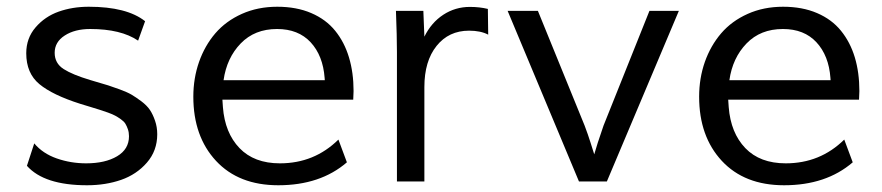

<svg xmlns="http://www.w3.org/2000/svg" viewBox="-20 -533 2590 564"><path d="M406.2 -470.7 385.7 -413.6Q335.4 -447.8 245.1 -447.8Q199.7 -447.8 170.2 -428.7Q140.6 -409.7 140.6 -377.9Q140.6 -347.2 166.7 -330.3Q192.9 -313.5 245.1 -297.9Q251 -295.9 263.2 -292.5Q285.6 -286.1 297.9 -282.2Q310.1 -278.3 332 -270.3Q354 -262.2 366.5 -254.9Q378.9 -247.6 395.3 -235.4Q411.6 -223.1 420.4 -210Q429.2 -196.8 435.5 -178.2Q441.9 -159.7 441.9 -138.7Q441.9 -90.3 411.6 -55.4Q381.3 -20.5 335.7 -4.6Q290 11.2 235.8 11.2Q109.9 11.2 59.1 -45.9L80.6 -111.8Q105.5 -82 146.7 -67.6Q188 -53.2 232.9 -53.2Q289.1 -53.2 324 -74Q358.9 -94.7 358.9 -132.8Q358.9 -144 355.7 -153.3Q352.5 -162.6 348.4 -169.4Q344.2 -176.3 335.2 -182.6Q326.2 -189 318.6 -193.1Q311 -197.3 296.9 -202.4Q282.7 -207.5 273.2 -210.4Q263.7 -213.4 245.4 -219Q227.1 -224.6 215.8 -228Q134.3 -253.9 95.7 -285.9Q57.1 -317.9 57.1 -376.5Q57.1 -420.9 84.5 -452.6Q111.8 -484.4 152.3 -498.8Q192.9 -513.2 240.7 -513.2Q352.5 -513.2 406.2 -470.7Z M636.7 -297.4H934.1L933.6 -304.2Q928.7 -369.6 892.6 -408.7Q856.4 -447.8 793.9 -447.8Q728 -447.8 687 -405.3Q646 -362.8 636.7 -297.4ZM974.1 -123 999 -56.2Q920.9 11.2 797.4 11.2Q681.2 11.2 614.5 -60.5Q547.9 -132.3 547.9 -249Q547.9 -303.2 564.7 -351.1Q581.5 -398.9 612.5 -435.1Q643.6 -471.2 690.4 -492.2Q737.3 -513.2 794.4 -513.2Q851.1 -513.2 894.3 -494.6Q937.5 -476.1 964.6 -442.6Q991.7 -409.2 1005.1 -364.5Q1018.6 -319.8 1018.6 -265.6Q1018.6 -255.9 1017.6 -240.2H633.3L634.8 -218.3Q640.6 -142.6 683.6 -97.9Q726.6 -53.2 802.2 -53.2Q903.3 -53.2 974.1 -123Z M1226.6 -277.3V0H1146V-380.4Q1146 -425.8 1143.1 -501H1223.6L1226.6 -425.3Q1247.1 -466.8 1282.2 -489.7Q1317.4 -512.7 1360.4 -512.7Q1388.7 -512.7 1413.1 -506.8L1414.1 -431.2Q1392.1 -442.9 1357.9 -442.9Q1298.3 -442.9 1262.5 -398.2Q1226.6 -353.5 1226.6 -277.3Z M1680.7 0 1471.2 -501H1560.1L1697.3 -164.1Q1707 -138.7 1714.8 -113.8Q1724.6 -83 1725.6 -79.6Q1731 -97.2 1735.8 -113.3Q1751 -159.7 1752.9 -164.1L1887.7 -501H1974.1L1762.7 0Z M2122.6 -297.4H2419.9L2419.4 -304.2Q2414.6 -369.6 2378.4 -408.7Q2342.3 -447.8 2279.8 -447.8Q2213.9 -447.8 2172.9 -405.3Q2131.8 -362.8 2122.6 -297.4ZM2460 -123 2484.9 -56.2Q2406.7 11.2 2283.2 11.2Q2167 11.2 2100.3 -60.5Q2033.7 -132.3 2033.7 -249Q2033.7 -303.2 2050.5 -351.1Q2067.4 -398.9 2098.4 -435.1Q2129.4 -471.2 2176.3 -492.2Q2223.1 -513.2 2280.3 -513.2Q2336.9 -513.2 2380.1 -494.6Q2423.3 -476.1 2450.4 -442.6Q2477.5 -409.2 2491 -364.5Q2504.4 -319.8 2504.4 -265.6Q2504.4 -255.9 2503.4 -240.2H2119.1L2120.6 -218.3Q2126.5 -142.6 2169.4 -97.9Q2212.4 -53.2 2288.1 -53.2Q2389.2 -53.2 2460 -123Z"/></svg>

Font: RGR Online_21
Style: Regular
Weight: 400
Italic angle: -12°
Designer: vernon adams
Foundry: vernon adams
Version: Version 1.000